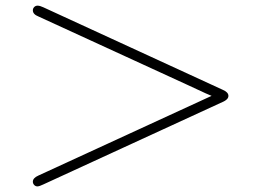

<svg xmlns="http://www.w3.org/2000/svg" viewBox="-20 -592 934 685"><path d="M97.2 56.2Q97.2 43 117.2 34.2L734.9 -250Q717.8 -256.8 686.8 -271.5Q655.8 -286.1 648.9 -289.1L117.2 -533.2Q97.2 -541 97.2 -555.2Q97.2 -562 102.1 -566.9Q106.9 -571.8 113.8 -571.8Q122.6 -571.8 134.8 -565.9L773.9 -272Q794.9 -263.2 794.9 -250Q794.9 -236.8 773.9 -228L134.8 65.9Q120.6 72.8 113.8 73Q106.9 73.2 102.1 68.1Q97.2 63 97.2 56.2Z"/></svg>

Font: CMU Serif
Style: Bold
Weight: 700
Version: Version 0.7.0